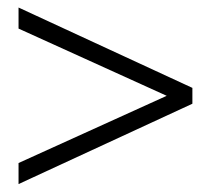

<svg xmlns="http://www.w3.org/2000/svg" viewBox="-20 -466 540 497"><path d="M478 -197.5 28 10.5V-44L411.5 -218L28 -392V-446.5L478 -238.5Z"/></svg>

Font: Newsreader Text Medium
Style: Regular
Weight: 500
Designer: Hugues Gentile
Foundry: Production Type
Version: Version 1.002